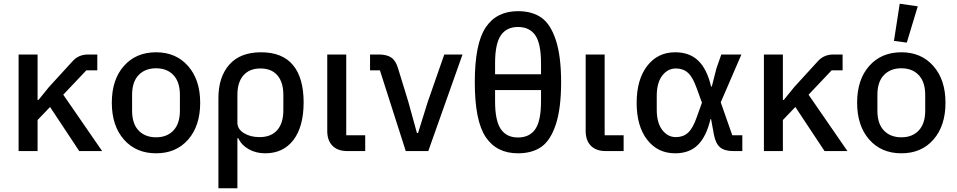

<svg xmlns="http://www.w3.org/2000/svg" viewBox="-20 -812 5145 1032"><path d="M80 0V-519H182V-275H187L243 -344L371 -484Q403 -519 453 -519H503V-434H444L320 -303L529 0H406L249 -237L182 -167V0Z M819 -531Q926 -531 991 -457Q1056 -383 1056 -260Q1056 -136 991.5 -62Q927 12 819 12Q711 12 646 -62Q581 -136 581 -260Q581 -384 646 -457.5Q711 -531 819 -531ZM947 -217V-302Q947 -371 912.5 -408Q878 -445 819 -445Q760 -445 725 -408.5Q690 -372 690 -302V-217Q690 -147 725 -110.5Q760 -74 819 -74Q878 -74 912.5 -111Q947 -148 947 -217Z M1154 200V-285Q1154 -398 1212.5 -464.5Q1271 -531 1383 -531Q1498 -531 1555 -462Q1612 -393 1612 -262Q1612 -132 1557.5 -60Q1503 12 1405 12Q1356 12 1317 -10Q1278 -32 1261 -69H1256V200ZM1375 -75Q1437 -75 1470 -112.5Q1503 -150 1503 -220V-302Q1503 -370 1471 -407Q1439 -444 1380 -444Q1321 -444 1288.5 -407Q1256 -370 1256 -302V-153Q1256 -118 1291 -96.5Q1326 -75 1375 -75Z M1847 0Q1795 0 1767 -28.5Q1739 -57 1739 -108V-519H1841V-85H1943V0Z M2161 0 2022 -434H1969V-519H2017Q2060 -519 2084 -502Q2108 -485 2120 -443L2175 -264L2221 -97H2227L2279 -264L2368 -519H2466L2282 0Z M2764 12Q2649 12 2590.5 -75.5Q2532 -163 2532 -370Q2532 -577 2590.5 -664.5Q2649 -752 2764 -752Q2840 -752 2889.5 -717.5Q2939 -683 2967.5 -597Q2996 -511 2996 -370Q2996 -229 2967.5 -143Q2939 -57 2889.5 -22.5Q2840 12 2764 12ZM2641 -413H2888V-472Q2888 -578 2857 -622.5Q2826 -667 2764 -667Q2703 -667 2672 -622Q2641 -577 2641 -472ZM2764 -73Q2826 -73 2857 -117.5Q2888 -162 2888 -268V-328H2641V-268Q2641 -163 2672 -118Q2703 -73 2764 -73Z M3236 0Q3184 0 3156 -28.5Q3128 -57 3128 -108V-519H3230V-85H3332V0Z M3609 12Q3515 12 3458.5 -61Q3402 -134 3402 -259Q3402 -384 3458.5 -457.5Q3515 -531 3609 -531Q3686 -531 3733 -486Q3780 -441 3802 -347H3806L3831 -445L3857 -519H3965L3854 -262L3916 -85H3970V0H3921Q3874 0 3850 -20.5Q3826 -41 3817 -90L3802 -172H3799Q3777 -79 3731.5 -33.5Q3686 12 3609 12ZM3613 -75Q3652 -75 3678 -98.5Q3704 -122 3725 -182L3753 -260L3725 -337Q3704 -397 3678 -420.5Q3652 -444 3613 -444Q3569 -444 3539.5 -405.5Q3510 -367 3510 -297V-222Q3510 -152 3539.5 -113.5Q3569 -75 3613 -75Z M4086 0V-519H4188V-275H4193L4249 -344L4377 -484Q4409 -519 4459 -519H4509V-434H4450L4326 -303L4535 0H4412L4255 -237L4188 -167V0Z M4854 -583 4785 -592 4816 -792 4913 -778ZM4825 -531Q4932 -531 4997 -457Q5062 -383 5062 -260Q5062 -136 4997.5 -62Q4933 12 4825 12Q4717 12 4652 -62Q4587 -136 4587 -260Q4587 -384 4652 -457.5Q4717 -531 4825 -531ZM4953 -217V-302Q4953 -371 4918.5 -408Q4884 -445 4825 -445Q4766 -445 4731 -408.5Q4696 -372 4696 -302V-217Q4696 -147 4731 -110.5Q4766 -74 4825 -74Q4884 -74 4918.5 -111Q4953 -148 4953 -217Z"/></svg>

Font: Anuphan Medium
Style: Regular
Weight: 500
Designer: Mike Abbink, Paul van der Laan, Pieter van Rosmalen, Mint Tantisuwanna
Foundry: Bold Monday; Cadson Demak
Version: Version 3.002;hotconv 1.0.109;makeotfexe 2.5.65596